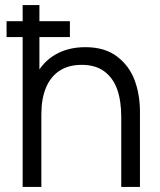

<svg xmlns="http://www.w3.org/2000/svg" viewBox="-20 -740 634 760"><path d="M460 -275.7Q460 -340 444.2 -385.3Q428.3 -430.7 393.4 -457Q358.5 -483.3 303.3 -483.3Q251.7 -483.3 216.1 -460.2Q180.5 -437.2 162.1 -393.2Q143.7 -349.3 143.7 -288L91.7 -299.7Q91.7 -380.7 120.2 -437.9Q148.7 -495.2 199.6 -524.2Q250.5 -553.3 317.7 -553.3Q394.7 -553.3 443.1 -516.5Q491.5 -479.7 512.8 -422.8Q534 -366 534 -297V0H460ZM69.7 -720H136V-313.3H143.7V0H69.7ZM6 -656H256.7V-593.3H6Z"/></svg>

Font: Tap Sans
Style: Regular
Weight: 400
Designer: Tap Payments
Foundry: Tap Payments
Version: Version 1.001;Glyphs 3.1.2 (3151)